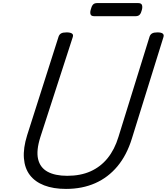

<svg xmlns="http://www.w3.org/2000/svg" viewBox="-20 -1206 1081 1245"><path d="M408 19Q326 19 266.5 -4Q207 -27 173.5 -71Q140 -115 135 -180.5Q130 -246 156 -329L360 -969Q365 -983 376.5 -989.5Q388 -996 412 -996Q435 -996 446 -989Q457 -982 452 -966L242 -318Q214 -230 227 -174.5Q240 -119 288.5 -92.5Q337 -66 416 -66Q502 -66 567 -95Q632 -124 677.5 -180Q723 -236 748 -318L950 -969Q955 -983 966.5 -989.5Q978 -996 1001 -996Q1049 -996 1040 -966L835 -307Q802 -200 741.5 -127.5Q681 -55 597 -18Q513 19 408 19ZM591 -1101Q572 -1101 567.5 -1112.5Q563 -1124 568 -1142Q573 -1164 582 -1175Q591 -1186 609 -1186H876Q896 -1186 900.5 -1173.5Q905 -1161 900 -1142Q895 -1121 886 -1111Q877 -1101 859 -1101Z"/></svg>

Font: Playwrite IE
Style: Regular
Weight: 400
Designer: Veronika Burian, José Scaglione
Foundry: TypeTogether
Version: Version 1.002